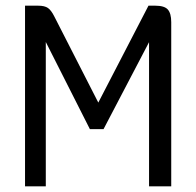

<svg xmlns="http://www.w3.org/2000/svg" viewBox="-20 -655 688 675"><path d="M526 -635Q558 -635 570 -621.5Q582 -608 582 -577V0H504V-545H524L344 -201H296L127 -535H141V0H68V-635H114Q137 -635 148.5 -627Q160 -619 171 -597L337 -272H314L502 -635Z"/></svg>

Font: Gemunu Libre ExtraLight
Style: Regular
Weight: 400
Version: Version 1.100